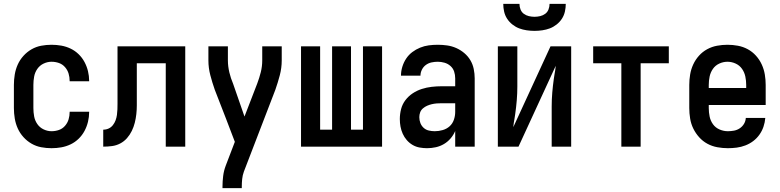

<svg xmlns="http://www.w3.org/2000/svg" viewBox="-20 -760 4040 995"><path d="M247 8Q220 8 193.5 3Q167 -2 143.5 -15.5Q120 -29 101.5 -49.5Q83 -70 72 -94.5Q61 -119 56.5 -146Q52 -173 52 -200V-320Q52 -347 56.5 -374Q61 -401 72 -425.5Q83 -450 101.5 -470.5Q120 -491 143.5 -504.5Q167 -518 193.5 -523Q220 -528 247 -528Q273 -528 298 -523.5Q323 -519 346 -508Q369 -497 387.5 -479Q406 -461 418 -438.5Q430 -416 436 -391Q442 -366 442 -341V-339H341V-340Q341 -360 335.5 -378.5Q330 -397 317 -412Q304 -427 285.5 -433.5Q267 -440 247 -440Q226 -440 206 -430.5Q186 -421 173.5 -403Q161 -385 157 -363.5Q153 -342 153 -320V-200Q153 -178 157 -156.5Q161 -135 173.5 -117Q186 -99 206 -89.5Q226 -80 247 -80Q267 -80 285.5 -86.5Q304 -93 317 -108Q330 -123 335.5 -141.5Q341 -160 341 -180V-181H442V-179Q442 -154 436 -129Q430 -104 418 -81.5Q406 -59 387.5 -41Q369 -23 346 -12Q323 -1 298 3.5Q273 8 247 8Z M515 0V-88Q530 -88 543 -94Q556 -100 565 -111.5Q574 -123 579 -136.5Q584 -150 586 -164.5Q588 -179 588.5 -193.5Q589 -208 589 -223V-520H940V0H839V-432H689V-259Q689 -237 689 -214Q689 -191 686.5 -168.5Q684 -146 678.5 -124Q673 -102 663 -81.5Q653 -61 638 -44Q623 -27 603 -16.5Q583 -6 560.5 -3Q538 0 515 0Z M1133 215V208Q1133 180 1136.5 152Q1140 124 1150 98L1197 -25L1152 -143L1093 -295Q1080 -332 1070 -370Q1060 -408 1060 -447V-520H1161V-447Q1161 -431 1163 -415.5Q1165 -400 1168.5 -385Q1172 -370 1177 -355Q1182 -340 1188 -326L1247 -156L1313 -327Q1324 -356 1331.5 -386Q1339 -416 1339 -447V-520H1440V-447Q1440 -408 1430 -370Q1420 -332 1407 -295L1244 129Q1237 148 1235 168Q1233 188 1233 208V215Z M1540 0V-520H1639V-88H1701V-520H1799V-88H1861V-520H1960V0Z M2193 8Q2174 8 2154.5 4.5Q2135 1 2118 -9Q2101 -19 2088 -34Q2075 -49 2067 -67Q2059 -85 2055.5 -104Q2052 -123 2052 -143Q2052 -169 2058.5 -194.5Q2065 -220 2081 -241Q2097 -262 2119 -276.5Q2141 -291 2166 -299Q2191 -307 2217 -310Q2243 -313 2269 -313H2339V-354Q2339 -372 2333.5 -389Q2328 -406 2314.5 -418Q2301 -430 2283.5 -435Q2266 -440 2249 -440Q2232 -440 2216 -436.5Q2200 -433 2187 -423.5Q2174 -414 2166.5 -399Q2159 -384 2159 -368H2058Q2058 -391 2065 -414Q2072 -437 2085 -456.5Q2098 -476 2116.5 -490Q2135 -504 2157 -513Q2179 -522 2202 -525Q2225 -528 2249 -528Q2273 -528 2297.5 -524.5Q2322 -521 2344.5 -511Q2367 -501 2386 -485Q2405 -469 2417.5 -448Q2430 -427 2435 -402.5Q2440 -378 2440 -354V0H2339V-81Q2330 -60 2315 -42.5Q2300 -25 2280.5 -13.5Q2261 -2 2238.5 3Q2216 8 2193 8ZM2233 -80Q2254 -80 2274.5 -86Q2295 -92 2310 -105.5Q2325 -119 2332 -139Q2339 -159 2339 -180V-225H2269Q2256 -225 2243 -224Q2230 -223 2217.5 -220Q2205 -217 2193.5 -212Q2182 -207 2172 -198.5Q2162 -190 2157.5 -178Q2153 -166 2153 -153Q2153 -137 2158.5 -122.5Q2164 -108 2175.5 -97.5Q2187 -87 2202.5 -83.5Q2218 -80 2233 -80Z M2560 0V-520H2661V-312Q2661 -276 2658 -240Q2655 -204 2650 -169L2646 -143Q2644 -133 2642.5 -122.5Q2641 -112 2640 -101L2833 -520H2940V0H2839V-208Q2839 -244 2842 -280Q2845 -316 2850 -351L2854 -377Q2856 -387 2857.5 -397.5Q2859 -408 2860 -419L2667 0ZM2750 -600Q2730 -600 2709.5 -603Q2689 -606 2670.5 -613Q2652 -620 2635.5 -633Q2619 -646 2608 -663Q2597 -680 2592.5 -700Q2588 -720 2588 -740H2672Q2672 -725 2677.5 -711Q2683 -697 2694.5 -688.5Q2706 -680 2720.5 -676.5Q2735 -673 2750 -673Q2765 -673 2779.5 -676.5Q2794 -680 2805.5 -688.5Q2817 -697 2822.5 -711Q2828 -725 2828 -740H2912Q2912 -720 2907.5 -700Q2903 -680 2892 -663Q2881 -646 2864.5 -633Q2848 -620 2829.5 -613Q2811 -606 2790.5 -603Q2770 -600 2750 -600Z M3200 0V-432H3054V-520H3446V-432H3300V0Z M3752 8Q3725 8 3697.5 3Q3670 -2 3646 -15Q3622 -28 3603.5 -48.5Q3585 -69 3573 -93.5Q3561 -118 3556.5 -145.5Q3552 -173 3552 -200V-320Q3552 -347 3556.5 -374Q3561 -401 3572.5 -426Q3584 -451 3602.5 -471.5Q3621 -492 3645 -505Q3669 -518 3696 -523Q3723 -528 3750 -528Q3777 -528 3804 -523Q3831 -518 3855 -505Q3879 -492 3897.5 -471.5Q3916 -451 3927.5 -426Q3939 -401 3943.5 -374Q3948 -347 3948 -320V-216H3653V-200Q3653 -178 3657.5 -156Q3662 -134 3675 -116Q3688 -98 3709 -89Q3730 -80 3752 -80Q3768 -80 3784 -83Q3800 -86 3813.5 -95Q3827 -104 3835.5 -118Q3844 -132 3845 -149H3946Q3944 -125 3936.5 -103Q3929 -81 3915.5 -62Q3902 -43 3883.5 -29Q3865 -15 3843 -6.5Q3821 2 3798 5Q3775 8 3752 8ZM3847 -304V-320Q3847 -342 3842.5 -363.5Q3838 -385 3825.5 -403Q3813 -421 3792.5 -430.5Q3772 -440 3750 -440Q3728 -440 3707.5 -430.5Q3687 -421 3674.5 -403Q3662 -385 3657.5 -363.5Q3653 -342 3653 -320V-304Z"/></svg>

Font: Iosevka Curly Semibold
Style: Regular
Weight: 600
Monospace: yes
Designer: Belleve Invis
Foundry: Belleve Invis
Version: Version 22.1.2; ttfautohint (v1.8.4)